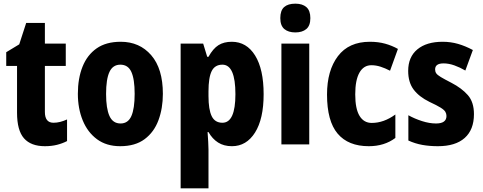

<svg xmlns="http://www.w3.org/2000/svg" viewBox="-20 -788 2637 1048"><path d="M272 -118Q290 -118 308 -122.5Q326 -127 346 -136V-18Q321 -5 291 2.5Q261 10 225 10Q149 10 111 -33Q73 -76 73 -173V-428H14V-503L85 -546L123 -663H225V-550H339V-428H225V-177Q225 -118 272 -118Z M869 -276Q869 -197 845 -132Q821 -67 769.5 -28.5Q718 10 636 10Q561 10 509.5 -28Q458 -66 431.5 -131Q405 -196 405 -276Q405 -360 430.5 -424Q456 -488 507.5 -524Q559 -560 639 -560Q742 -560 805.5 -486.5Q869 -413 869 -276ZM559 -275Q559 -196 577.5 -155Q596 -114 638 -114Q679 -114 697 -154.5Q715 -195 715 -276Q715 -356 697 -395.5Q679 -435 637 -435Q596 -435 577.5 -395.5Q559 -356 559 -275Z M1245 -560Q1326 -560 1372.5 -485Q1419 -410 1419 -274Q1419 -139 1372 -64.5Q1325 10 1246 10Q1202 10 1170.5 -10Q1139 -30 1118 -67H1113Q1115 -38 1116.5 -14Q1118 10 1118 28V240H966V-550H1089L1111 -478H1118Q1143 -523 1172.5 -541.5Q1202 -560 1245 -560ZM1194 -435Q1153 -435 1135.5 -400Q1118 -365 1118 -289V-264Q1118 -190 1135.5 -154Q1153 -118 1194 -118Q1265 -118 1265 -274Q1265 -435 1194 -435Z M1592 -768Q1631 -768 1652.5 -749Q1674 -730 1674 -689Q1674 -648 1652 -629.5Q1630 -611 1592 -611Q1554 -611 1532 -629.5Q1510 -648 1510 -689Q1510 -731 1531 -749.5Q1552 -768 1592 -768ZM1668 -550V0H1516V-550Z M1993 10Q1881 10 1823 -58.5Q1765 -127 1765 -272Q1765 -403 1824.5 -481.5Q1884 -560 1999 -560Q2045 -560 2082.5 -549.5Q2120 -539 2152 -521L2109 -402Q2082 -416 2057 -424Q2032 -432 2007 -432Q1965 -432 1942 -391.5Q1919 -351 1919 -273Q1919 -194 1942.5 -155.5Q1966 -117 2009 -117Q2075 -117 2138 -163V-35Q2078 10 1993 10Z M2567 -165Q2567 -80 2516.5 -35Q2466 10 2370 10Q2325 10 2285.5 3Q2246 -4 2209 -21V-159Q2243 -140 2283.5 -127Q2324 -114 2360 -114Q2417 -114 2417 -155Q2417 -167 2411 -177.5Q2405 -188 2385 -200.5Q2365 -213 2324 -232Q2267 -260 2237.5 -299.5Q2208 -339 2208 -401Q2208 -477 2258 -518.5Q2308 -560 2396 -560Q2440 -560 2480 -548.5Q2520 -537 2561 -515L2520 -403Q2491 -420 2460.5 -431Q2430 -442 2401 -442Q2355 -442 2355 -409Q2355 -397 2361 -388Q2367 -379 2386 -367.5Q2405 -356 2444 -336Q2500 -307 2533.5 -269Q2567 -231 2567 -165Z"/></svg>

Font: Noto Sans Thai Cond ExtBd
Style: Regular
Weight: 800
Width: 3
Designer: Monotype Design Team
Foundry: Monotype Imaging Inc.
Version: Version 2.002; ttfautohint (v1.8.4.7-5d5b)